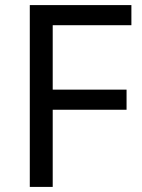

<svg xmlns="http://www.w3.org/2000/svg" viewBox="-20 -734 559 754"><path d="M187 0H97V-714H496V-635H187V-382H477V-303H187Z"/></svg>

Font: hexltelugu05
Style: Book
Weight: 400
Designer: Jelle Bosma - Monotype Design Team
Foundry: Monotype Imaging Inc.
Version: Version 2.003